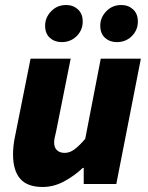

<svg xmlns="http://www.w3.org/2000/svg" viewBox="-20 -734 592 766"><path d="M150 12Q89 12 60.5 -21Q32 -54 32 -118Q32 -135 34 -153.5Q36 -172 40 -190L102 -500H262L204 -210Q201 -197 198.5 -186Q196 -175 196 -166Q196 -145 207.5 -134.5Q219 -124 238 -124Q258 -124 277 -138Q296 -152 320 -180L382 -500H542L444 0H314V-64H310Q279 -34 237 -11Q195 12 150 12ZM226 -566Q198 -566 179 -583Q160 -600 160 -632Q160 -664 184 -689Q208 -714 244 -714Q272 -714 291 -696.5Q310 -679 310 -648Q310 -614 286 -590Q262 -566 226 -566ZM446 -566Q418 -566 399 -583Q380 -600 380 -632Q380 -664 404 -689Q428 -714 464 -714Q492 -714 511 -696.5Q530 -679 530 -648Q530 -614 506 -590Q482 -566 446 -566Z"/></svg>

Font: Source Sans 3 Black
Style: Italic
Weight: 900
Italic angle: -11°
Designer: Paul D. Hunt
Foundry: Adobe
Version: Version 3.052;hotconv 1.1.0;makeotfexe 2.6.0